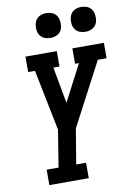

<svg xmlns="http://www.w3.org/2000/svg" viewBox="-102 -1018 735 1080"><g transform="rotate(-10 265.5 -478.0)"><path d="M90 0V-88H158L192 -299L122 -647H83V-735H262V-647H227L265 -439L373 -647H351V-735H531V-647H481L292 -288L259 -88H315V0ZM440 -814Q423 -814 407.5 -820Q392 -826 382.5 -839Q373 -852 370.5 -868.5Q368 -885 371 -902Q373 -914 379 -925Q385 -936 395 -943Q405 -950 417 -953Q429 -956 440 -956Q457 -956 472.5 -950Q488 -944 497.5 -931Q507 -918 509.5 -901.5Q512 -885 510 -868Q508 -856 502 -845Q496 -834 485.5 -827Q475 -820 463.5 -817Q452 -814 440 -814ZM240 -814Q223 -814 207.5 -820Q192 -826 182.5 -839Q173 -852 170.5 -868.5Q168 -885 171 -902Q173 -914 179 -925Q185 -936 195 -943Q205 -950 217 -953Q229 -956 240 -956Q257 -956 272.5 -950Q288 -944 297.5 -931Q307 -918 309.5 -901.5Q312 -885 310 -868Q308 -856 302 -845Q296 -834 285.5 -827Q275 -820 263.5 -817Q252 -814 240 -814Z"/></g></svg>

Font: Iosevka Slab Semibold Oblique
Style: Regular
Weight: 600
Italic angle: -9°
Monospace: yes
Designer: Belleve Invis
Foundry: Belleve Invis
Version: Version 11.1.1; ttfautohint (v1.8.3)